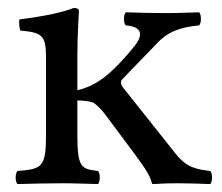

<svg xmlns="http://www.w3.org/2000/svg" viewBox="-20 -462 559 484"><path d="M175 -122V-208.9C192.7 -208.3 205.8 -206.7 215 -203.5C226 -196 235.1 -187 247 -171L320 -73C349.4 -33.5 358 -18 362 -3C362.8 -0.1 363 2 366 2C386 1 398 0 428 0C459 0 480 1 510 2C516 -4 516 -25 510 -31C476 -35 450.7 -39.4 424 -73L292 -239C288.4 -243.5 285 -248 285 -253C285 -257 285 -259 289 -263L377 -354C407 -386 442 -394 482 -398C488 -404 488 -425 482 -431C445 -430 431 -429 395 -429C357 -429 334 -430 297 -431C291 -425 291 -404 297 -398C353 -394 329.3 -358.7 320 -347C297 -318 265.7 -284 240 -265C218.9 -249.4 193.7 -238 175 -234.7V-321.3C175 -371 179 -435 179 -435C179 -439 174 -442 166 -442C137.5 -431 98 -422 29 -413C27 -407 29 -391 31 -385C85.5 -379.9 96 -374 96 -317V-122C96 -39 85 -36 24 -31C18 -25 18 -4 24 2C66 1 92 0 136 0C171 0 184 1 227 2C233 -4 233 -25 227 -31C185 -36 175 -39 175 -122Z"/></svg>

Font: Libertinus Serif
Style: Regular
Weight: 400
Designer: Philipp H. Poll
Foundry: Khaled Hosny
Version: Version 6.2